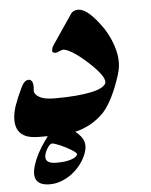

<svg xmlns="http://www.w3.org/2000/svg" viewBox="-103 -614 644 820"><g transform="rotate(-5 219.5 -204.0)"><path d="M411.1 -292Q409.7 -288.1 408.7 -283.9Q407.7 -279.8 406.7 -275.9Q373 -171.4 330.1 -123Q302.2 -93.8 268.8 -75.9Q235.4 -58.1 205.1 -52.2Q232.4 -30.3 239.7 -9.3Q247.1 11.7 239.3 36.1Q230.5 64 213.1 87.2Q195.8 110.4 174.1 127Q152.3 143.6 127.7 152.8Q103 162.1 78.6 162.1Q-6.3 162.1 21 74.7Q35.6 27.8 73.2 -24.9Q76.7 -29.8 80.3 -34.4Q84 -39.1 86.4 -43.5H46.9Q42.5 -43.9 38.6 -43.9Q34.7 -43.9 30.8 -44.4Q2.4 -46.4 -15.6 -56.9Q-33.7 -67.4 -42 -85.4Q-50.3 -103.5 -49.6 -128.4Q-48.8 -153.3 -39.1 -183.6Q-32.2 -203.1 -24.7 -220.9Q-17.1 -238.8 -8.3 -257.3Q-0.5 -274.4 7.8 -282.5Q16.1 -290.5 27.3 -290.5Q37.1 -289.6 41.7 -278.6Q46.4 -267.6 43.9 -246.1Q41.5 -228 63.5 -214.8Q85.4 -201.7 129.9 -201.7Q184.1 -201.7 223.9 -205.3Q263.7 -209 290.8 -215.1Q317.9 -221.2 332.5 -229.7Q347.2 -238.3 351.1 -248Q358.4 -275.4 286.6 -340.8Q250 -374 224.4 -389.4Q198.7 -404.8 184.6 -405.8Q181.6 -405.8 176.8 -404.1Q171.9 -402.3 167 -400.4Q162.1 -398.4 158 -396.7Q153.8 -395 152.3 -395Q141.1 -396 138.2 -399.9Q135.3 -403.8 139.2 -418Q140.6 -419.9 142.3 -423.3Q144 -426.8 146.5 -430.7L230 -553.7Q236.8 -563.5 245.1 -566.9Q253.4 -570.3 264.2 -570.3Q286.1 -568.8 311.8 -545.9Q337.4 -522.9 368.2 -478.5Q398.9 -429.7 410.4 -381.1Q421.9 -332.5 411.1 -292ZM204.1 44.9Q205.1 41.5 199 36.1Q192.9 30.8 183.1 24.7Q173.3 18.6 161.1 12.2Q148.9 5.9 137.2 0.7Q125.5 -4.4 115.7 -7.6Q106 -10.7 101.1 -10.7Q97.7 -10.7 93.5 -7.3Q89.4 -3.9 85.2 1.7Q81.1 7.3 77.1 14.6Q73.2 22 70.8 29.8Q64 51.8 75 62.3Q85.9 72.8 113.3 72.8Q153.8 72.8 177 64.7Q200.2 56.6 203.6 46.4Z"/></g></svg>

Font: XB Zar
Style: Bold Italic
Weight: 700
Italic angle: -12°
Designer: Behnam
Foundry: Irmug
Version: Version 8.005 2009